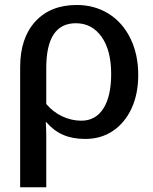

<svg xmlns="http://www.w3.org/2000/svg" viewBox="-20 -559 625 786"><path d="M545.9 -252Q545.9 -174.3 518.6 -115.2Q491.2 -56.2 442.4 -23.2Q393.6 9.8 328.6 9.8Q277.3 9.8 238.8 -6.8Q200.2 -23.4 169.4 -59.1H167.5Q168.5 -44.4 168.9 -29.8Q169.4 -15.1 169.4 0V207.5H62.5V-283.7Q62.5 -403.3 124.5 -470.9Q186.5 -538.6 294.4 -538.6Q366.2 -538.6 423.8 -503.4Q481.4 -467.8 513.7 -402.1Q545.9 -336.4 545.9 -252ZM435.1 -256.3Q435.1 -353 395.8 -408.4Q356.4 -463.9 290.5 -463.9Q169.4 -463.9 169.4 -280.8V-133.3Q196.8 -100.6 234.6 -82.8Q272.5 -64.9 313 -64.9Q371.1 -64.9 403.1 -114.7Q435.1 -164.6 435.1 -256.3Z"/></svg>

Font: Arimo Medium
Style: Regular
Weight: 500
Designer: Steve Matteson
Foundry: Monotype Imaging Inc.
Version: Version 1.33